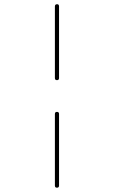

<svg xmlns="http://www.w3.org/2000/svg" viewBox="-20 -750 540 910"><path d="M240.2 129.9V-210Q240.2 -219.7 250 -219.7Q259.8 -219.7 259.8 -210V129.9Q259.8 139.6 250 139.6Q240.2 139.6 240.2 129.9ZM240.2 -379.9V-719.7Q240.2 -729.5 250 -730Q259.8 -730.5 259.8 -719.7V-379.9Q259.8 -370.1 250 -370.1Q240.2 -370.1 240.2 -379.9Z"/></svg>

Font: Rounded Mgen+ 1mn thin
Style: Regular
Weight: 100
Designer: [Source Han Sans]
Ryoko NISHIZUKA  (kana & ideographs); Paul D. Hunt (Latin, Greek & Cyrillic); Wenlong ZHANG  (bopomofo
Version: Version 1.059.20150602